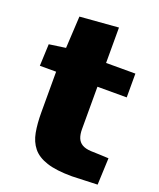

<svg xmlns="http://www.w3.org/2000/svg" viewBox="-132 -780 716 866"><g transform="rotate(20 226.0 -346.5)"><path d="M318.4 4.9Q242.7 4.9 197 -10Q151.4 -24.9 128.2 -53.7Q105 -82.5 97.4 -124Q89.8 -165.5 89.8 -218.8V-414.1H11.7L16.1 -519L95.2 -530.3L103.5 -683.6L288.1 -698.2V-528.3H428.7V-414.1H288.1V-210.9Q288.1 -186 294.9 -168.7Q301.8 -151.4 317.4 -142.1Q333 -132.8 359.4 -131.3Q380.9 -130.9 402.3 -129.9Q423.8 -128.9 445.3 -127.9L439.9 0.5Q409.7 1.5 379.2 2.7Q348.6 3.9 318.4 4.9Z"/></g></svg>

Font: Comme Black
Style: Regular
Weight: 900
Version: Version 1.000;gftools[0.9.27]